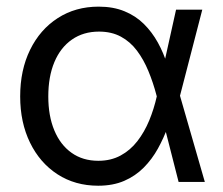

<svg xmlns="http://www.w3.org/2000/svg" viewBox="-20 -559 684 590"><path d="M281.7 11.7Q210.9 11.7 156.7 -23.4Q102.5 -58.6 72.3 -120.6Q42 -182.6 42 -262.7Q42 -343.8 72.5 -406Q103 -468.3 157.5 -503.4Q211.9 -538.6 283.2 -538.6Q328.1 -538.6 362.5 -524.4Q397 -510.3 422.1 -485.4Q447.3 -460.4 465.1 -428.2Q482.9 -396 494.1 -359.4H524.4L532.7 -266.1L609.4 0H528.8L460.9 -266.1Q450.7 -305.2 436 -340.6Q421.4 -376 400.9 -403.3Q380.4 -430.7 351.6 -446.3Q322.8 -461.9 284.2 -461.9Q236.3 -461.9 201.2 -437.5Q166 -413.1 147.2 -368.4Q128.4 -323.7 128.4 -262.7Q128.4 -202.6 147 -158.2Q165.5 -113.8 200 -89.4Q234.4 -64.9 282.2 -64.9Q320.8 -64.9 350.6 -81.1Q380.4 -97.2 402.1 -125.2Q423.8 -153.3 438.5 -188.7Q453.1 -224.1 461.9 -263.2L521 -529.3H601.6L532.7 -263.2L524.4 -170.4H496.1Q483.4 -135.3 465.3 -102.5Q447.3 -69.8 421.6 -43.9Q396 -18.1 361.6 -3.2Q327.1 11.7 281.7 11.7Z"/></svg>

Font: Inter 24pt
Style: Regular
Weight: 400
Designer: Rasmus Andersson
Foundry: rsms
Version: Version 4.001;git-66647c0bb